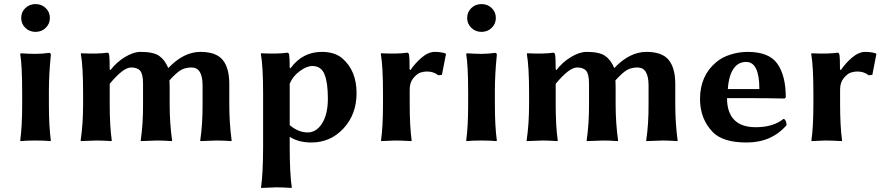

<svg xmlns="http://www.w3.org/2000/svg" viewBox="-20 -696 4381 951"><path d="M105.5 -558.1Q85 -578.1 85 -607.2Q85 -636.2 105.5 -656Q126 -675.8 156 -675.8Q186 -675.8 206.5 -656Q227.1 -636.2 227.1 -607.2Q227.1 -578.1 206.5 -558.1Q186 -538.1 156 -538.1Q126 -538.1 105.5 -558.1ZM89.8 -234.9Q89.8 -374 80.1 -428.2L83 -432.1Q124 -429.2 153.8 -429.2Q189 -429.2 223.1 -434.1Q231.9 -434.1 231.9 -423.8Q222.2 -328.6 222.2 -246.1V-180.2Q222.2 -71.3 231.9 0L230 2.9Q202.1 0 155.8 0Q108.9 0 82 2.9L80.1 0Q89.8 -67.9 89.8 -180.2Z M527.3 -349.1Q556.2 -387.2 598.4 -413.1Q640.6 -439 676.8 -439Q739.7 -439 768.1 -419.4Q796.4 -399.9 813.5 -358.9Q889.6 -439 972.7 -439Q1050.8 -439 1083.3 -398.9Q1115.7 -358.9 1115.7 -279.8V-180.2Q1115.7 -85.9 1127.4 0L1125.5 2.9Q1086.4 0 1052.7 0L972.7 2.9L971.7 0Q983.9 -81.1 983.4 -180.2V-272.9Q983.4 -361.8 928.7 -361.8Q898.9 -361.8 876.7 -349.4Q854.5 -336.9 819.3 -297.9Q820.3 -285.6 820.3 -268.1V-180.2Q820.3 -85.9 832.5 0L830.6 2.9Q791.5 0 757.3 0L677.7 2.9L676.8 0Q689 -81.1 688.5 -180.2V-280.8Q688.5 -328.6 674.6 -345.2Q660.6 -361.8 629.4 -361.8Q590.3 -361.8 523.4 -280.8V-180.2Q523.4 -71.3 533.7 0L531.7 2.9Q491.7 0 457.5 0L380.4 2.9L379.4 0Q391.6 -81.1 391.6 -180.2V-234.9Q391.6 -367.7 380.4 -429.2L382.3 -432.1Q467.3 -428.2 511.7 -435.1Q518.6 -435.1 520.5 -424.8Q523.4 -409.2 523.4 -352.1Z M1415 -282.2V-76.2Q1458 -40 1503.9 -40Q1546.9 -40 1575.4 -85Q1604 -129.9 1604 -208Q1604 -287.1 1587.2 -328.1Q1570.3 -369.1 1527.3 -369.1Q1499.5 -369.1 1465.3 -344.2Q1431.2 -319.3 1415 -282.2ZM1418.9 -357.9Q1478 -439 1574.2 -439Q1638.2 -439 1675.8 -406.7Q1746.1 -345.7 1746.1 -234.9Q1746.1 -129.9 1681.6 -60.1Q1617.2 9.8 1522 9.8Q1459 9.8 1415 -18.1V32.2Q1415 165 1425.3 231.9L1423.3 234.9Q1382.3 231.9 1348.1 231.9L1273.9 234.9L1272.9 231.9Q1282.7 168.9 1283.2 32.2V-234.9Q1283.2 -367.7 1272 -429.2L1273.9 -432.1Q1358.9 -428.2 1403.3 -435.1Q1410.2 -435.1 1412.1 -424.8Q1415 -409.2 1415 -360.8Z M2013.2 -349.1Q2037.1 -384.3 2069.6 -411.6Q2102.1 -439 2134.3 -439Q2161.1 -439 2185.1 -432.1L2189 -428.2L2168.9 -325.2L2150.9 -323.2Q2127 -342.3 2093.3 -341.8Q2080.1 -341.8 2063.5 -336.9Q2046.9 -332 2028.1 -310.1Q2009.3 -288.1 2009.3 -252.9V-180.2Q2009.3 -71.3 2019 0L2017.1 2.9Q1969.2 0 1935.1 0L1868.2 2.9L1867.2 0Q1877 -67.9 1877 -180.2V-234.9Q1877 -367.7 1866.2 -429.2L1868.2 -432.1Q1953.1 -428.2 1997.1 -435.1Q2003.9 -435.1 2005.9 -424.8Q2008.8 -409.2 2008.8 -352.1Z M2314.5 -558.1Q2293.9 -578.1 2293.9 -607.2Q2293.9 -636.2 2314.5 -656Q2335 -675.8 2365 -675.8Q2395 -675.8 2415.5 -656Q2436 -636.2 2436 -607.2Q2436 -578.1 2415.5 -558.1Q2395 -538.1 2365 -538.1Q2335 -538.1 2314.5 -558.1ZM2298.8 -234.9Q2298.8 -374 2289.1 -428.2L2292 -432.1Q2333 -429.2 2362.8 -429.2Q2397.9 -429.2 2432.1 -434.1Q2440.9 -434.1 2440.9 -423.8Q2431.2 -328.6 2431.2 -246.1V-180.2Q2431.2 -71.3 2440.9 0L2439 2.9Q2411.1 0 2364.7 0Q2317.9 0 2291 2.9L2289.1 0Q2298.8 -67.9 2298.8 -180.2Z M2736.3 -349.1Q2765.1 -387.2 2807.4 -413.1Q2849.6 -439 2885.7 -439Q2948.7 -439 2977.1 -419.4Q3005.4 -399.9 3022.5 -358.9Q3098.6 -439 3181.6 -439Q3259.8 -439 3292.2 -398.9Q3324.7 -358.9 3324.7 -279.8V-180.2Q3324.7 -85.9 3336.4 0L3334.5 2.9Q3295.4 0 3261.7 0L3181.6 2.9L3180.7 0Q3192.9 -81.1 3192.4 -180.2V-272.9Q3192.4 -361.8 3137.7 -361.8Q3107.9 -361.8 3085.7 -349.4Q3063.5 -336.9 3028.3 -297.9Q3029.3 -285.6 3029.3 -268.1V-180.2Q3029.3 -85.9 3041.5 0L3039.6 2.9Q3000.5 0 2966.3 0L2886.7 2.9L2885.7 0Q2897.9 -81.1 2897.5 -180.2V-280.8Q2897.5 -328.6 2883.5 -345.2Q2869.6 -361.8 2838.4 -361.8Q2799.3 -361.8 2732.4 -280.8V-180.2Q2732.4 -71.3 2742.7 0L2740.7 2.9Q2700.7 0 2666.5 0L2589.4 2.9L2588.4 0Q2600.6 -81.1 2600.6 -180.2V-234.9Q2600.6 -367.7 2589.4 -429.2L2591.3 -432.1Q2676.3 -428.2 2720.7 -435.1Q2727.5 -435.1 2729.5 -424.8Q2732.4 -409.2 2732.4 -352.1Z M3585 -254.9H3741.2Q3741.2 -388.7 3676.3 -389.2Q3637.7 -389.2 3615.7 -358.9Q3589.8 -324.2 3585 -254.9ZM3860.4 -106.9Q3867.2 -106.9 3871.6 -96.9Q3876 -86.9 3876 -76.2Q3801.8 9.8 3678.2 9.8Q3560.1 9.8 3510.3 -42Q3447.3 -106.9 3447.3 -206.1Q3447.3 -321.8 3528.8 -389.2Q3557.6 -413.1 3599.1 -426Q3640.6 -439 3683.1 -439Q3790 -439 3831.1 -379.4Q3872.1 -319.8 3872.1 -213.9L3866.2 -208Q3780.3 -210 3680.7 -210H3581.1Q3581.1 -141.1 3614.3 -105Q3649.9 -65.9 3723.1 -65.9Q3809.6 -65.9 3860.4 -106.9Z M4145 -349.1Q4168.9 -384.3 4201.4 -411.6Q4233.9 -439 4266.1 -439Q4293 -439 4316.9 -432.1L4320.8 -428.2L4300.8 -325.2L4282.7 -323.2Q4258.8 -342.3 4225.1 -341.8Q4211.9 -341.8 4195.3 -336.9Q4178.7 -332 4159.9 -310.1Q4141.1 -288.1 4141.1 -252.9V-180.2Q4141.1 -71.3 4150.9 0L4148.9 2.9Q4101.1 0 4066.9 0L4000 2.9L3999 0Q4008.8 -67.9 4008.8 -180.2V-234.9Q4008.8 -367.7 3998 -429.2L4000 -432.1Q4085 -428.2 4128.9 -435.1Q4135.7 -435.1 4137.7 -424.8Q4140.6 -409.2 4140.6 -352.1Z"/></svg>

Font: Linux Biolinum
Style: Bold
Weight: 700
Designer: Philipp H. Poll
Foundry: Philipp H. Poll
Version: Version 1.3.2 ; ttfautohint (v0.9)